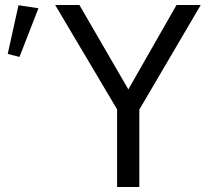

<svg xmlns="http://www.w3.org/2000/svg" viewBox="-20 -749 825 769"><path d="M687 -729 494 -391 298 -729H201L449 -311V0H538V-310L784 -729ZM58 -521 134 -716 54 -728 11 -533Z"/></svg>

Font: Cheyenne Sans
Style: Regular
Weight: 400
Designer: The Public Sans project authors (U.S. Web Design System), Libre Franklin designed by Pablo Impallari and Rodrigo Fuenzal
Foundry: The Cheyenne Sans Project Authors
Version: Version 2.007